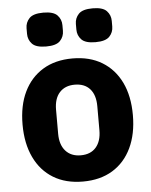

<svg xmlns="http://www.w3.org/2000/svg" viewBox="-54 -796 672 853"><g transform="rotate(-5 282.0 -369.5)"><path d="M282 12Q205 12 150 -21.5Q95 -55 65.5 -117Q36 -179 36 -263Q36 -348 65.5 -409Q95 -470 150 -503.5Q205 -537 282 -537Q359 -537 414 -503.5Q469 -470 498.5 -409Q528 -348 528 -263Q528 -179 498.5 -117Q469 -55 414 -21.5Q359 12 282 12ZM282 -105Q326 -105 350 -132.5Q374 -160 374 -209V-316Q374 -366 350 -393Q326 -420 282 -420Q239 -420 214.5 -393Q190 -366 190 -316V-209Q190 -160 214.5 -132.5Q239 -105 282 -105ZM171 -600Q126 -600 108.5 -618.5Q91 -637 91 -663V-688Q91 -714 108.5 -732.5Q126 -751 171 -751Q216 -751 233.5 -732.5Q251 -714 251 -688V-663Q251 -637 233.5 -618.5Q216 -600 171 -600ZM391 -600Q346 -600 328.5 -618.5Q311 -637 311 -663V-688Q311 -714 328.5 -732.5Q346 -751 391 -751Q436 -751 453.5 -732.5Q471 -714 471 -688V-663Q471 -637 453.5 -618.5Q436 -600 391 -600Z"/></g></svg>

Font: IBM Plex Sans
Style: Bold
Weight: 700
Designer: Mike Abbink, Paul van der Laan, Pieter van Rosmalen
Foundry: Bold Monday
Version: Version 3.201